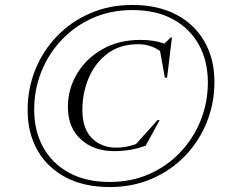

<svg xmlns="http://www.w3.org/2000/svg" viewBox="-20 -745 916 775"><path d="M514 -725Q617.5 -725 691.8 -685.8Q766 -646.5 805.8 -576.5Q845.5 -506.5 845.5 -414.5Q845.5 -328 814.5 -251.2Q783.5 -174.5 727 -115.8Q670.5 -57 593 -23.5Q515.5 10 423 10Q319.5 10 245.2 -29.2Q171 -68.5 131.2 -138.5Q91.5 -208.5 91.5 -300.5Q91.5 -387 122.5 -463.8Q153.5 -540.5 210.2 -599.2Q267 -658 344.2 -691.5Q421.5 -725 514 -725ZM423 -10.5Q509.5 -10.5 581.8 -42.2Q654 -74 707.2 -130Q760.5 -186 789.8 -258.5Q819 -331 819 -412.5Q819 -499 782.5 -564.8Q746 -630.5 677.8 -667.5Q609.5 -704.5 514.5 -704.5Q428 -704.5 355.5 -672.8Q283 -641 229.8 -585Q176.5 -529 147.2 -456.5Q118 -384 118 -302.5Q118 -216 154.5 -150.2Q191 -84.5 259.2 -47.5Q327.5 -10.5 423 -10.5ZM449.5 -149Q488.5 -149 529 -163.5L615.5 -260H624.5L568 -157Q509 -135 441.5 -135Q358 -135 306 -182.8Q254 -230.5 254 -313Q254 -385.5 290.8 -447.2Q327.5 -509 393.5 -546.5Q459.5 -584 548 -584Q601.5 -584 643.5 -569L669.5 -594H674L654.5 -432L645.5 -431L626 -539Q588.5 -566.5 536.5 -566.5Q465 -566.5 415 -529.5Q365 -492.5 338.8 -432Q312.5 -371.5 312.5 -300.5Q312.5 -226.5 350.5 -187.8Q388.5 -149 449.5 -149Z"/></svg>

Font: Newsreader Display Light
Style: Italic
Weight: 300
Italic angle: -17°
Designer: Hugues Gentile
Foundry: Production Type
Version: Version 1.001